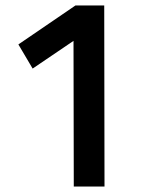

<svg xmlns="http://www.w3.org/2000/svg" viewBox="-20 -680 570 700"><path d="M255 -660H360L361 0H249L248 -531L99 -430L47 -518Z"/></svg>

Font: Panefresco 750wt
Style: Regular
Weight: 750
Foundry: Campivisivi & Chank Co
Version: Version 1.000